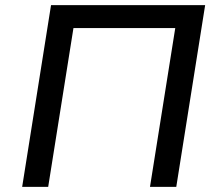

<svg xmlns="http://www.w3.org/2000/svg" viewBox="-20 -725 849 745"><path d="M66 0 178 -705H776L664 0H562L660 -616H265L167 0Z"/></svg>

Font: Nunito Sans 7pt Medium
Style: Italic
Weight: 500
Italic angle: -9°
Designer: Vernon Adams
Foundry: Vernon Adams
Version: Version 3.101;gftools[0.9.27]